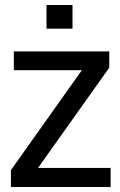

<svg xmlns="http://www.w3.org/2000/svg" viewBox="-20 -752 484 772"><path d="M271.5 -731.9H167V-636.7H271.5ZM424.8 -76.7H132.8L419.4 -480V-545.4H35.6V-469.7H309.1L23.9 -67.9V0H424.8Z"/></svg>

Font: SG Kara SemiBold
Style: Regular
Weight: 400
Designer: Damoon Khanjanzadeh
Version: Version 1.000